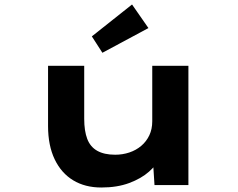

<svg xmlns="http://www.w3.org/2000/svg" viewBox="-20 -824 1059 855"><path d="M431 11Q359 11 306 -21Q253 -53 223.5 -114.5Q194 -176 194 -263V-531H355V-295Q355 -241 368.5 -205.5Q382 -170 413 -152.5Q444 -135 493 -135Q526 -135 556 -145Q586 -155 609 -174.5Q632 -194 645 -221.5Q658 -249 658 -284V-531H819V0H668L661 -109L691 -121Q678 -90 643.5 -59.5Q609 -29 555.5 -9Q502 11 431 11ZM436 -589 389 -662 568 -804 641 -699Z"/></svg>

Font: Lexend Zetta
Style: Bold
Weight: 700
Designer: Bonnie Shaver-Troup, Thomas Jockin
Foundry: Lexend
Version: Version 1.007